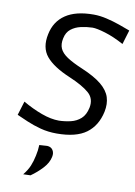

<svg xmlns="http://www.w3.org/2000/svg" viewBox="-106 -793 805 1145"><g transform="rotate(10 296.0 -220.5)"><path d="M271 11Q219 11 173 -1.2Q127 -13.5 89.2 -29.8Q51.5 -46 23.5 -58.5L49.5 -143Q107 -109.5 165 -88.2Q223 -67 271.5 -67Q308 -68 342.8 -76.2Q377.5 -84.5 403 -107.2Q428.5 -130 438 -174.5Q449.5 -231 409.5 -265.2Q369.5 -299.5 290 -333Q187.5 -376 144.2 -428.2Q101 -480.5 119 -564Q135 -642.5 196.8 -684.2Q258.5 -726 366.5 -726Q404.5 -726 446 -716.2Q487.5 -706.5 525.8 -693Q564 -679.5 591.5 -669L565.5 -583Q503.5 -616.5 451.5 -632.2Q399.5 -648 373 -648Q337.5 -647 303.2 -639.2Q269 -631.5 244 -611.8Q219 -592 211.5 -555Q203.5 -519 215 -492.8Q226.5 -466.5 260.5 -444Q294.5 -421.5 354 -396.5Q432 -363.5 473.8 -329Q515.5 -294.5 528 -254.8Q540.5 -215 530.5 -167Q512 -80 450.5 -34.5Q389 11 271 11ZM117.5 285Q142 254.5 154 225.8Q166 197 173 162.5Q180.5 130 181.5 96.5L229 93.5Q253 94.5 263.8 111.8Q274.5 129 269.5 152Q262.5 189 231 223Q199.5 257 161.5 283.5Z"/></g></svg>

Font: Commissioner Flair
Style: Italic
Weight: 400
Italic angle: -12°
Designer: Kostas Bartsokas
Foundry: Kostas Bartsokas
Version: Version 1.000; ttfautohint (v1.8.3)